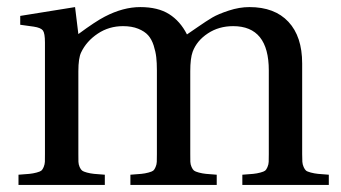

<svg xmlns="http://www.w3.org/2000/svg" viewBox="-20 -522 963 542"><path d="M32.2 0V-28.8Q52.7 -30.3 63 -31.2Q73.2 -32.2 83.3 -34.9Q93.3 -37.6 96.7 -40.3Q100.1 -43 103.3 -50.5Q106.4 -58.1 106.7 -65.2Q106.9 -72.3 106.9 -86.9V-401.9Q106.9 -428.2 101.1 -436Q95.2 -443.8 75.2 -446.8L37.1 -452.1V-477.1L191.9 -502L201.2 -425.8Q250 -461.9 275.9 -475.1Q327.6 -502 376 -502Q425.8 -502 457.3 -482.2Q488.8 -462.4 507.8 -424.8Q512.2 -427.7 537.6 -445.3Q563 -462.9 579.6 -472.7Q596.2 -482.4 626 -492.2Q655.8 -502 684.1 -502Q755.4 -502 794.2 -460.4Q833 -418.9 833 -342.8V-86.9Q833 -72.8 833.5 -65.2Q834 -57.6 837.2 -50.5Q840.3 -43.5 843.8 -40.5Q847.2 -37.6 857.4 -34.9Q867.7 -32.2 877.9 -31.2Q888.2 -30.3 908.2 -28.8V0H664.1V-28.8Q684.6 -30.3 694.8 -31.2Q705.1 -32.2 715.1 -34.9Q725.1 -37.6 728.5 -40.3Q731.9 -43 735.1 -50.5Q738.3 -58.1 738.5 -65.2Q738.8 -72.3 738.8 -86.9V-323.2Q738.8 -448.2 638.2 -448.2Q597.7 -448.2 566.7 -427.7Q535.6 -407.2 523.9 -376Q517.1 -357.4 517.1 -320.8V-86.9Q517.1 -72.8 517.3 -65.2Q517.6 -57.6 520.8 -50.5Q523.9 -43.5 527.6 -40.5Q531.2 -37.6 541.3 -34.9Q551.3 -32.2 561.5 -31.2Q571.8 -30.3 591.8 -28.8V0H348.1V-28.8Q368.7 -30.3 378.9 -31.2Q389.2 -32.2 399.2 -34.9Q409.2 -37.6 412.6 -40.3Q416 -43 419.2 -50.5Q422.4 -58.1 422.6 -65.2Q422.9 -72.3 422.9 -86.9V-323.2Q422.9 -344.7 421.1 -360.4Q419.4 -376 413.8 -393.6Q408.2 -411.1 398.2 -422.4Q388.2 -433.6 370.1 -440.9Q352.1 -448.2 327.1 -448.2Q287.6 -448.2 255.9 -427Q224.1 -405.8 209 -374Q201.2 -357.9 201.2 -320.8V-86.9Q201.2 -72.8 201.4 -65.2Q201.7 -57.6 204.8 -50.5Q208 -43.5 211.7 -40.5Q215.3 -37.6 225.3 -34.9Q235.4 -32.2 245.6 -31.2Q255.9 -30.3 275.9 -28.8V0Z"/></svg>

Font: Heuristica
Style: Regular
Weight: 400
Version: Version 1.0.2